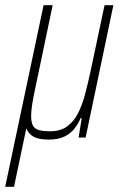

<svg xmlns="http://www.w3.org/2000/svg" viewBox="-57 -530 467 740"><path d="M-37 190 111 -510H146L80 -195Q72 -158 67.5 -130.5Q63 -103 63 -83Q63 -59 70 -46Q77 -33 93.5 -28.5Q110 -24 136 -24Q176 -24 202 -43Q228 -62 244 -94Q260 -126 270.5 -165.5Q281 -205 290 -246L346 -510H380L273 0H246L258 -75H254Q245 -54 230.5 -35Q216 -16 192 -4Q168 8 130 8Q87 8 65.5 -7.5Q44 -23 37 -60L53 -76L-3 190Z"/></svg>

Font: Saira Condensed Thin
Style: Italic
Weight: 250
Width: 3
Italic angle: -12°
Designer: Hector Gatti with collaboration of the Omnibus-Type team
Foundry: Omnibus-Type
Version: Version 1.101